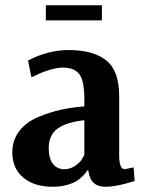

<svg xmlns="http://www.w3.org/2000/svg" viewBox="-20 -702 553 733"><path d="M369 -682V-624H155V-682ZM302 -111V-243Q235 -236 200.5 -211.5Q166 -187 166 -137Q166 -97 182 -76.5Q198 -56 225 -56Q249 -56 268.5 -70Q288 -84 295 -98ZM100 -407 87 -471Q164 -511 242 -511Q336 -511 385.5 -471.5Q435 -432 435 -336V-109Q435 -56 456 -56L490 -63L494 -11Q425 11 383 11Q354 11 338 -3.5Q322 -18 317 -51H312Q311 -48 308.5 -44Q306 -40 295.5 -29.5Q285 -19 271.5 -10.5Q258 -2 234 4.5Q210 11 181 11Q111 11 69 -24Q27 -59 27 -120Q27 -167 53.5 -201.5Q80 -236 125.5 -255Q171 -274 212.5 -283Q254 -292 302 -296V-325Q302 -393 283 -418.5Q264 -444 219 -444Q198 -444 168.5 -435Q139 -426 120 -416Z"/></svg>

Font: ArsenalBold
Style: Bold
Weight: 700
Designer: Andrij Shevchenko
Foundry: Stairsfor.com
Version: Version 1.000